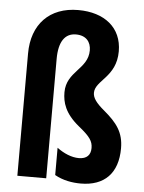

<svg xmlns="http://www.w3.org/2000/svg" viewBox="-54 -809 645 862"><g transform="rotate(5 268.0 -377.5)"><path d="M461 -596C461 -703 382 -765 264 -765C135 -765 56 -683 56 -551V0H186V-538C186 -615 213 -655 263 -655C309 -655 331 -627 331 -589C331 -504 234 -487 234 -392C234 -347 247 -298 312 -245C363 -204 377 -184 377 -153C377 -122 360 -103 324 -103C291 -103 256 -118 225 -141V-18C262 3 304 10 342 10C449 10 509 -51 509 -163C509 -234 479 -275 418 -326C382 -356 366 -378 366 -401C366 -458 461 -479 461 -596Z"/></g></svg>

Font: Noto Sans Devanagari ExtraCondensed
Style: Bold
Weight: 700
Width: 2
Designer: Jelle Bosma - Monotype Design Team
Foundry: Monotype Imaging Inc.
Version: Version 2.004